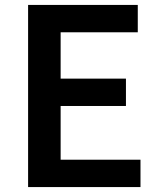

<svg xmlns="http://www.w3.org/2000/svg" viewBox="-20 -759 648 779"><path d="M94 0V-739H539V-628H226V-440H491V-329H226V-111H550V0Z"/></svg>

Font: Noto Sans TC Thin SemiBold
Style: Regular
Weight: 600
Version: Version 2.004-H2;hotconv 1.0.118;makeotfexe 2.5.65603